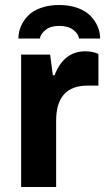

<svg xmlns="http://www.w3.org/2000/svg" viewBox="-20 -743 420 763"><path d="M377.9 -589.8H293.9Q292 -608.4 271.2 -624.3Q250.5 -640.1 214.8 -640.1Q181.6 -640.1 161.6 -624.5Q141.6 -608.9 138.2 -589.8H53.2Q53.2 -614.3 62.5 -637Q71.8 -659.7 90.3 -679.4Q108.9 -699.2 141.1 -711.2Q173.3 -723.1 214.8 -723.1Q256.3 -723.1 288.8 -711.2Q321.3 -699.2 340.1 -679.4Q358.9 -659.7 368.4 -637Q377.9 -614.3 377.9 -589.8ZM64 0V-525.9H179.2L189.9 -443.8H196.8Q233.4 -539.1 318.8 -539.1Q348.1 -539.1 371.1 -528.8V-402.8H328.1Q203.1 -402.8 203.1 -263.2V0Z"/></svg>

Font: Archivo
Style: Bold
Weight: 700
Designer: Hector Gatti
Foundry: Omnibus-Type
Version: Version 2.001